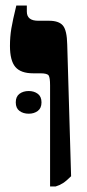

<svg xmlns="http://www.w3.org/2000/svg" viewBox="-20 -667 316 694"><path d="M161 7V-359Q161 -386 156 -394Q151 -402 126 -402H100Q55 -402 35.5 -425Q16 -448 16 -501Q16 -534 21 -564Q26 -594 39 -647H77V-625Q77 -592 118 -592H157Q193 -592 207.5 -574.5Q222 -557 223 -506L237 -30Q220 -13 207.5 -5Q195 3 181 7ZM37 -297Q37 -318 50.5 -328Q64 -338 84 -338Q103 -338 116.5 -328Q130 -318 130 -297Q130 -276 116.5 -266Q103 -256 84 -256Q64 -256 50.5 -266Q37 -276 37 -297Z"/></svg>

Font: Noto Serif Hebrew SemiCondensed Black
Style: Regular
Weight: 900
Width: 4
Designer: Monotype Design Team
Foundry: Monotype Imaging Inc.
Version: Version 2.004; ttfautohint (v1.8.4.7-5d5b)